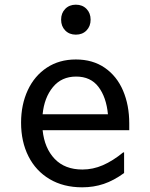

<svg xmlns="http://www.w3.org/2000/svg" viewBox="-20 -788 640 820"><path d="M532 -232H162Q170 -155 213.5 -109.5Q257 -64 332 -64Q377 -64 419.5 -82.5Q462 -101 506 -137H510V-49Q466 -17 423 -2.5Q380 12 331 12Q251 12 192 -23Q133 -58 101.5 -120.5Q70 -183 70 -264Q70 -341 98.5 -402.5Q127 -464 180 -499Q233 -534 304 -534Q376 -534 427.5 -498.5Q479 -463 505.5 -401Q532 -339 532 -261ZM162 -300H441Q434 -373 400.5 -417Q367 -461 305 -461Q243 -461 206 -416Q169 -371 162 -300ZM241 -704Q241 -732 258.5 -750Q276 -768 304 -768Q332 -768 349.5 -750Q367 -732 367 -704Q367 -676 349.5 -658Q332 -640 304 -640Q276 -640 258.5 -658Q241 -676 241 -704Z"/></svg>

Font: AmikoRegular
Style: Regular
Weight: 400
Designer: Pablo Impallari, Rodrigo Fuenzalida, Andres Torresi
Foundry: Impallari Type
Version: Version 1.000; ttfautohint (v1.3)